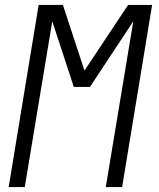

<svg xmlns="http://www.w3.org/2000/svg" viewBox="-20 -755 640 775"><path d="M15 0 136 -735H234L321 -470L497 -735H594L473 0H407L518 -669L343 -404H278L191 -669L80 0Z"/></svg>

Font: Iosevka SS04 Lt Ex Obl
Style: Regular
Weight: 300
Width: 7
Italic angle: -9°
Monospace: yes
Designer: Belleve Invis
Foundry: Belleve Invis
Version: Version 19.0.0; ttfautohint (v1.8.4)